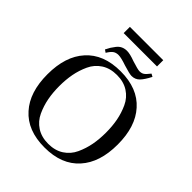

<svg xmlns="http://www.w3.org/2000/svg" viewBox="-262 -1116 1286 1286"><g transform="rotate(45 381.0 -473.0)"><path d="M214 -902V-961H530V-902ZM203 -736Q214 -758 221 -769.5Q228 -781 242 -799Q256 -817 274 -825.5Q292 -834 315 -834Q343 -834 394 -815Q453 -796 470 -796Q490 -796 503 -805Q516 -814 538 -842L558 -831Q533 -782 510.5 -759Q488 -736 454 -736Q435 -736 374 -755Q319 -774 294 -774Q270 -774 254.5 -762.5Q239 -751 222 -723ZM133 -610Q219 -707 381 -707Q543 -707 629 -610Q714 -516 714 -346Q714 -176 629 -82Q543 15 381 15Q219 15 133 -82Q48 -176 48 -346Q48 -516 133 -610ZM170 -460Q160 -407 160 -346Q160 -285 170 -232Q180 -179 203 -129Q226 -79 271.5 -49.5Q317 -20 381 -20Q445 -20 490.5 -49.5Q536 -79 559 -129Q582 -179 592 -232Q602 -285 602 -346Q602 -407 592 -460Q582 -513 559 -563Q536 -613 490.5 -642.5Q445 -672 381 -672Q317 -672 271.5 -642.5Q226 -613 203 -563Q180 -513 170 -460Z"/></g></svg>

Font: Linguistics Pro
Style: Regular
Weight: 400
Designer: Stefan Peev, Context Ltd
Foundry: Stefan Peev, Context Ltd
Version: Version 001.000